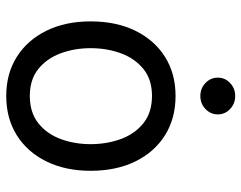

<svg xmlns="http://www.w3.org/2000/svg" viewBox="-102 -690 803 640"><g transform="rotate(90 300.0 -369.5)"><path d="M299.3 11.7Q225.1 11.7 169.2 -23.4Q113.3 -58.6 82 -122.1Q50.8 -185.5 50.8 -269.5Q50.8 -355 82 -418.7Q113.3 -482.4 169.2 -517.6Q225.1 -552.7 299.3 -552.7Q374 -552.7 430.2 -517.6Q486.3 -482.4 517.6 -418.7Q548.8 -355 548.8 -269.5Q548.8 -185.5 517.6 -122.1Q486.3 -58.6 430.2 -23.4Q374 11.7 299.3 11.7ZM299.3 -66.9Q354.5 -66.9 390.1 -95.2Q425.8 -123.5 442.9 -169.7Q460 -215.8 460 -269.5Q460 -323.7 442.9 -370.4Q425.8 -417 390.1 -445.6Q354.5 -474.1 299.3 -474.1Q244.6 -474.1 209.5 -445.6Q174.3 -417 157.2 -370.6Q140.1 -324.2 140.1 -269.5Q140.1 -215.8 157.2 -169.7Q174.3 -123.5 209.5 -95.2Q244.6 -66.9 299.3 -66.9ZM299.3 -635.3Q274.4 -635.3 256.3 -652.3Q238.3 -669.4 238.3 -693.4Q238.3 -717.8 256.3 -734.6Q274.4 -751.5 299.3 -751.5Q324.7 -751.5 342.8 -734.6Q360.8 -717.8 360.8 -693.4Q360.8 -669.4 342.8 -652.3Q324.7 -635.3 299.3 -635.3Z"/></g></svg>

Font: Inter
Style: Regular
Weight: 400
Designer: Rasmus Andersson
Foundry: rsms
Version: Version 4.001;git-9221beed3